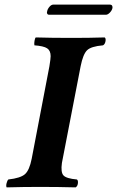

<svg xmlns="http://www.w3.org/2000/svg" viewBox="-20 -809 507 831"><path d="M329.1 -522.9 248 -104Q242.2 -63 254.9 -49.6Q267.6 -36.1 313 -32.2Q318.8 -27.8 317.1 -15.1Q315.4 -2.4 307.1 2Q231 0 161.1 0H145Q83 0 8.8 2Q5.4 -3.4 8.3 -15.4Q11.2 -27.3 16.1 -32.2Q68.8 -38.1 88.1 -55.2Q107.4 -72.3 117.2 -122.1L193.8 -522Q199.2 -555.2 199.2 -565.9Q199.2 -589.8 184.1 -599.9Q168.9 -609.9 128.9 -612.8Q127.4 -621.1 129.4 -632.3Q131.3 -643.6 134.8 -647Q205.1 -645 276.9 -645H303.2Q364.7 -645 433.1 -647Q439 -642.6 436.5 -629.9Q434.1 -617.2 425.8 -612.8Q374 -608.4 356.7 -591.3Q339.4 -574.2 329.1 -522.9ZM438 -745.1H192.9Q183.1 -745.1 183.1 -755.9Q183.1 -757.8 184.1 -759.8Q185.5 -769.5 193.8 -779.3Q202.1 -789.1 210.9 -789.1H455.1Q466.8 -789.1 466.8 -777.8V-774.9Q465.3 -765.1 456.1 -755.1Q446.8 -745.1 438 -745.1Z"/></svg>

Font: Common Serif
Style: Bold Italic
Weight: 700
Italic angle: -12°
Designer: Philipp H. Poll, Khaled Hosny
Foundry: Stefan Peev, Context Ltd.
Version: Version 1.026